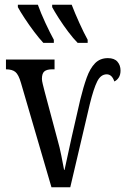

<svg xmlns="http://www.w3.org/2000/svg" viewBox="-20 -786 526 806"><path d="M68 -438Q58 -473 44.5 -484Q31 -495 5 -495V-536H209V-495H199Q177 -495 166.5 -486.5Q156 -478 156 -455Q156 -447 159.5 -433Q163 -419 167 -403L221 -201Q231 -166 237.5 -132.5Q244 -99 249 -73H251Q263 -130 280.5 -208.5Q298 -287 317 -368Q330 -421 344 -460Q358 -499 379 -520.5Q400 -542 433 -542Q460 -542 473 -527Q486 -512 486 -490Q486 -472 478.5 -460.5Q471 -449 460 -444Q450 -474 428 -474Q403 -474 388 -444Q373 -414 357 -349L275 0H196ZM306 -606Q288 -624 266.5 -652.5Q245 -681 226.5 -710Q208 -739 199 -756V-766H281Q294 -732 313 -690Q332 -648 348 -619V-606ZM162 -606Q145 -624 123.5 -652.5Q102 -681 83 -710Q64 -739 55 -756V-766H139Q151 -732 170.5 -690Q190 -648 206 -619V-606Z"/></svg>

Font: Noto Serif ExtraCondensed
Style: Regular
Weight: 400
Width: 2
Designer: Monotype Design Team
Foundry: Monotype Imaging Inc.
Version: Version 2.015